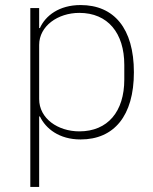

<svg xmlns="http://www.w3.org/2000/svg" viewBox="-20 -540 607 760"><path d="M100 200H135V-79H138C161 -31 214 12 299 12C431 12 510 -81 510 -254C510 -428 431 -520 299 -520C214 -520 160 -478 138 -429H135V-508H100ZM294 -20C209 -20 135 -71 135 -148V-362C135 -437 209 -489 294 -489C407 -489 472 -409 472 -283V-225C472 -99 407 -20 294 -20Z"/></svg>

Font: IBM Plex Arabic ExtraLight
Style: Regular
Weight: 200
Designer: Mike Abbink, Paul van der Laan, Pieter van Rosmalen, Wael Morcos, Khajak Apelian
Foundry: Bold Monday
Version: Version 1.0